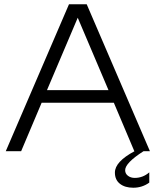

<svg xmlns="http://www.w3.org/2000/svg" viewBox="-20 -708 729 899"><path d="M344 -625 200 -286H488ZM610 0H609L513 -227H175L79 0H7L303 -688H386L682 0H652Q566 55 566 89Q566 105 579 115Q592 125 611 125Q649 125 679 99V147Q646 171 604 171Q565 171 541.5 152.5Q518 134 518 100Q518 49 610 0Z"/></svg>

Font: Roundo
Style: Regular
Weight: 400
Designer: Namrata Goyal (Gurmukhi), Shiva Nallaperumal (Latin)
Foundry: Indian Type Foundry
Version: Version 1.000;PS 1.0;hotconv 1.0.88;makeotf.lib2.5.647800